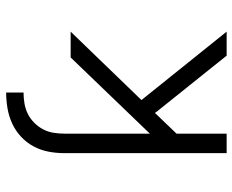

<svg xmlns="http://www.w3.org/2000/svg" viewBox="-88 -688 775 640"><g transform="rotate(-90 300.0 -367.5)"><path d="M110 0V-541Q110 -568 115 -594Q120 -620 132.5 -643.5Q145 -667 165 -685.5Q185 -704 209 -715Q233 -726 259.5 -730.5Q286 -735 312 -735V-677Q294 -677 276 -674Q258 -671 241.5 -663Q225 -655 211.5 -641.5Q198 -628 189.5 -612Q181 -596 178 -577.5Q175 -559 175 -541V-256L429 -520H515L287 -284L515 0H435L250 -231L244 -239L175 -167V0Z"/></g></svg>

Font: Iosevka Custom Light Extended
Style: Regular
Weight: 300
Width: 7
Monospace: yes
Designer: Belleve Invis
Foundry: Belleve Invis
Version: Version 11.2.4; ttfautohint (v1.8.4)